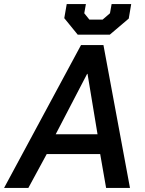

<svg xmlns="http://www.w3.org/2000/svg" viewBox="-54 -921 711 941"><path d="M343 -700H453L583 0H466L437 -166H175L85 0H-34ZM424 -263 375 -559H373L219 -263ZM261 -832 273 -901H367L359 -856L384 -825H449L485 -856L493 -901H589L577 -830L484 -751H327Z"/></svg>

Font: Chakra Petch SemiBold
Style: Italic
Weight: 600
Italic angle: -10°
Designer: Katatrad Aksorn Co.,Ltd.
Foundry: Cadson Demak Co.,Ltd.
Version: Version 1.000; ttfautohint (v1.6)